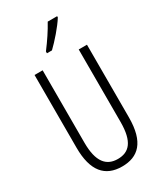

<svg xmlns="http://www.w3.org/2000/svg" viewBox="-234 -1033 959 1129"><g transform="rotate(-30 246.0 -468.5)"><path d="M356 -947H292C265 -898 235 -853 195 -800V-788H229C268 -825 328 -893 356 -939ZM424 -714H368V-222C368 -87 322 -41 246 -41C169 -41 123 -92 123 -222V-714H68V-220C68 -62 131 10 246 10C355 10 424 -52 424 -221Z"/></g></svg>

Font: Noto Sans Display Condensed Light
Style: Regular
Weight: 300
Width: 3
Designer: Monotype Design Team
Foundry: Monotype Imaging Inc.
Version: Version 1.900